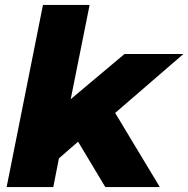

<svg xmlns="http://www.w3.org/2000/svg" viewBox="-20 -762 767 782"><path d="M7 0 155 -742H345L268 -358L487 -542H727L449 -302L631 0H409L298 -185L220 -117L197 0Z"/></svg>

Font: Montserrat ExtraBold
Style: Italic
Weight: 800
Italic angle: -11.3°
Designer: Julieta Ulanovsky
Foundry: Julieta Ulanovsky
Version: Version 9.000; ttfautohint (v1.8.4.7-5d5b)